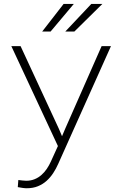

<svg xmlns="http://www.w3.org/2000/svg" viewBox="-20 -769 640 1002"><path d="M119.6 213.4Q152.3 213.4 178 202.9Q203.6 192.4 223.1 174.8Q242.7 157.2 257.6 134.5Q272.5 111.8 283.7 86.4L559.1 -528.3H510.3L319.8 -96.2L303.7 -58.1L287.1 -97.2L87.4 -528.3H39.1L282.2 -6.8L245.6 73.7Q236.8 93.3 224.6 111.6Q212.4 129.9 196.8 143.6Q181.2 157.7 161.1 166Q141.1 174.3 116.7 174.3Q107.4 174.3 96.7 172.9Q85.9 171.4 75.7 170.4L72.8 207.5Q83 209.5 95.7 211.4Q108.4 213.4 119.6 213.4ZM456.5 -748.5 320.8 -604.5H368.2L514.2 -748.5ZM312 -748.5 200.2 -604.5H244.1L365.2 -748.5Z"/></svg>

Font: Roboto Mono ExtraLight
Style: Regular
Weight: 250
Monospace: yes
Designer: Google
Version: Version 3.000